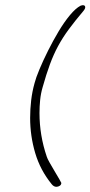

<svg xmlns="http://www.w3.org/2000/svg" viewBox="-20 -686 348 739"><path d="M197 33Q187 33 179 23Q135 -31 115.5 -97Q96 -163 96 -232Q96 -266 100 -300Q104 -334 113 -366Q118 -386 132 -419.5Q146 -453 165 -491Q184 -529 205.5 -565Q227 -601 249 -627.5Q271 -654 290 -664Q296 -666 299 -666Q308 -666 308 -658Q308 -655 306 -651Q304 -647 302 -645Q269 -606 245 -573.5Q221 -541 203.5 -508.5Q186 -476 172 -438Q158 -400 144 -350Q137 -326 134.5 -301Q132 -276 132 -251Q132 -208 139 -166Q146 -124 160 -83Q162 -76 171 -60Q180 -44 190.5 -26.5Q201 -9 208.5 4Q216 17 216 18Q216 25 210 29Q204 33 197 33Z"/></svg>

Font: Ms Madi
Style: Regular
Weight: 400
Designer: Robert E. Leuschke
Foundry: Robert E. Leuschke
Version: Version 1.010; ttfautohint (v1.8.3)